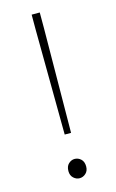

<svg xmlns="http://www.w3.org/2000/svg" viewBox="-117 -785 509 846"><g transform="rotate(-15 137.5 -362.5)"><path d="M123 -190 119 -668V-738H156V-668L152 -190ZM137 13Q122 13 109.5 1.5Q97 -10 97 -30Q97 -52 109.5 -63.5Q122 -75 137 -75Q153 -75 165.5 -63.5Q178 -52 178 -30Q178 -10 165.5 1.5Q153 13 137 13Z"/></g></svg>

Font: Shanggu Sans SC VF
Style: Regular
Weight: 250
Designer: GuiWonder
Version: Version 1.021